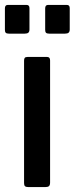

<svg xmlns="http://www.w3.org/2000/svg" viewBox="-28 -762 304 782"><path d="M176 -19Q176 -8 171.5 -4Q167 0 156 0H88Q78 0 74 -3.5Q70 -7 70 -16V-515Q70 -523 73 -526.5Q76 -530 84 -530H164Q176 -530 176 -516ZM92 -642Q92 -633 87.5 -629Q83 -625 73 -625H8Q-1 -625 -4.5 -628.5Q-8 -632 -8 -640V-728Q-8 -742 4 -742H80Q92 -742 92 -729ZM256 -642Q256 -633 251.5 -629Q247 -625 237 -625H172Q163 -625 159.5 -628.5Q156 -632 156 -640V-728Q156 -742 168 -742H244Q256 -742 256 -729Z"/></svg>

Font: Libre Franklin Medium
Style: Regular
Weight: 500
Designer: Pablo Impallari, Rodrigo Fuenzalida
Foundry: Impallari Type
Version: Version 1.002; ttfautohint (v1.5)